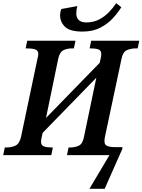

<svg xmlns="http://www.w3.org/2000/svg" viewBox="-41 -968 889 1198"><path d="M474 -771Q395 -771 364.5 -801Q334 -831 334 -872Q334 -894 342 -912L442 -930Q435 -908 435 -883Q435 -858 450.5 -843Q466 -828 497 -828Q543 -828 578.5 -847Q614 -866 640 -893.5Q666 -921 684 -948L716 -923Q695 -889 663 -854Q631 -819 584.5 -795Q538 -771 474 -771ZM517 210 642 0H377L387 -48H399Q428 -48 451.5 -59.5Q475 -71 483 -114L560 -483L225 -139L220 -116Q215 -93 215 -84Q215 -61 233 -54.5Q251 -48 277 -48H289L279 0H-21L-11 -48H1Q31 -48 55.5 -59.5Q80 -71 90 -113L192 -598Q198 -621 198 -630Q198 -653 179 -659.5Q160 -666 131 -666H119L129 -714H430L420 -666H407Q378 -666 354.5 -654.5Q331 -643 322 -600L246 -232L581 -576L586 -598Q591 -617 591 -630Q591 -653 573.5 -659.5Q556 -666 530 -666H518L528 -714H828L818 -666H806Q775 -666 750 -654.5Q725 -643 717 -600L614 -115Q605 -73 621 -61.5Q637 -50 676 -50H723L722 -38L612 210Z"/></svg>

Font: Noto Serif SemiCondensed SemiBold
Style: Italic
Weight: 600
Width: 4
Italic angle: -12°
Designer: Monotype Design Team
Foundry: Monotype Imaging Inc.
Version: Version 2.014; ttfautohint (v1.8.4.7-5d5b)